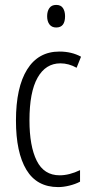

<svg xmlns="http://www.w3.org/2000/svg" viewBox="-20 -752 370 782"><path d="M217 10Q130 10 87.5 -60.5Q45 -131 45 -261Q45 -396 90.5 -469Q136 -542 222 -542Q272 -542 310 -521L292 -476Q260 -494 226 -494Q166 -494 133 -435.5Q100 -377 100 -262Q100 -157 129.5 -97.5Q159 -38 223 -38Q262 -38 306 -59V-12Q287 -2 262.5 4Q238 10 217 10ZM209 -732Q228 -732 236.5 -719Q245 -706 245 -686Q245 -640 209 -640Q191 -640 181.5 -652.5Q172 -665 172 -686Q172 -706 181 -719Q190 -732 209 -732Z"/></svg>

Font: Noto Sans Khmer ExtraCondensed Light
Style: Regular
Weight: 300
Width: 2
Designer: Danh Hong and the Monotype Design Team
Foundry: Monotype Imaging Inc.
Version: Version 2.004; ttfautohint (v1.8.4.7-5d5b)